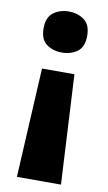

<svg xmlns="http://www.w3.org/2000/svg" viewBox="-84 -597 456 811"><g transform="rotate(10 144.0 -191.0)"><path d="M238 -466Q238 -418 210.5 -398Q183 -378 144 -378Q106 -378 78.5 -398Q51 -418 51 -466Q51 -513 78.5 -533.5Q106 -554 144 -554Q183 -554 210.5 -533.5Q238 -513 238 -466ZM74 -297H213L238 172H49Z"/></g></svg>

Font: Noto Sans Gujarati UI ExtraBold
Style: Regular
Weight: 800
Designer: Jelle Bosma - Monotype Design Team, Universal Thirst
Foundry: Monotype Imaging Inc.
Version: Version 2.106; ttfautohint (v1.8.4.7-5d5b)